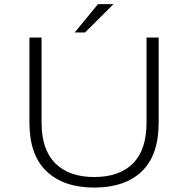

<svg xmlns="http://www.w3.org/2000/svg" viewBox="-20 -878 890 910"><path d="M334 -724 444.5 -858.5H518L383 -724ZM426.5 11Q282 11 200.8 -66Q119.5 -143 119.5 -296.5V-700H177V-296.5Q177 -169 242 -104Q307 -39 426.5 -39Q546.5 -39 610.5 -103.8Q674.5 -168.5 674.5 -296.5V-700H732V-296.5Q732 -142.5 652 -65.8Q572 11 426.5 11Z"/></svg>

Font: League Mono Wide UltraLight
Style: Regular
Weight: 200
Width: 8
Designer: Tyler Finck
Foundry: The League of Moveable Type / Tyler Finck
Version: Version 2.210